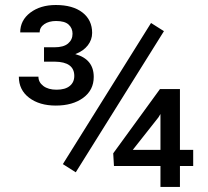

<svg xmlns="http://www.w3.org/2000/svg" viewBox="-20 -736 818 756"><path d="M278.3 -57.6 227.5 -89.8 574.7 -645.5 625.5 -613.3ZM502.9 -146H611.8V-287.1L603.5 -273.4ZM688.5 -146H740.7V-82.5H688.5V0H611.8V-82.5H428.7L425.8 -132.3L609.9 -385.3H688.5ZM153.3 -549.8H194.3Q230.5 -549.8 248 -564.7Q265.6 -579.6 265.6 -603Q265.6 -625 250.2 -639.2Q234.9 -653.3 200.7 -653.3Q172.9 -653.3 154.5 -640.9Q136.2 -628.4 136.2 -608.4H59.6Q59.6 -656.2 99.4 -686.3Q139.2 -716.3 199.7 -716.3Q266.6 -716.3 304.7 -686.8Q342.8 -657.2 342.8 -606.4Q342.8 -579.6 325.7 -557.4Q308.6 -535.2 276.4 -522.9Q349.1 -502.9 349.1 -433.1Q349.1 -381.3 307.6 -350.8Q266.1 -320.3 199.7 -320.3Q135.3 -320.3 94.7 -351.1Q54.2 -381.8 54.2 -434.1H131.3Q131.3 -412.1 150.6 -397.5Q169.9 -382.8 202.6 -382.8Q236.8 -382.8 254.6 -397.5Q272.5 -412.1 272.5 -437Q272.5 -492.2 196.3 -493.2H153.3Z"/></svg>

Font: RobotoDraft
Style: Regular
Weight: 400
Version: Version 2.001101; 2014